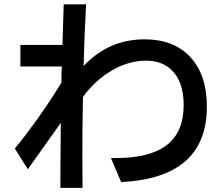

<svg xmlns="http://www.w3.org/2000/svg" viewBox="-20 -827 1040 905"><path d="M49.8 -127Q88.9 -172.9 149.9 -257.3Q210.9 -341.8 269.5 -437.5Q269.5 -488.3 271.5 -513.7H76.2V-615.2H274.4Q277.3 -708 280.3 -806.6H385.7Q377.9 -665 374 -515.6Q491.2 -641.6 662.1 -641.6Q799.8 -641.6 877.4 -557.6Q955.1 -473.6 955.1 -324.2Q955.1 11.7 550.8 31.2L502.9 -82H524.4Q687.5 -82 766.6 -143.6Q845.7 -205.1 845.7 -332Q845.7 -431.6 798.8 -486.3Q752 -541 668.9 -541Q585.9 -541 506.8 -494.6Q427.7 -448.2 371.1 -370.1Q368.2 -230.5 368.2 -105.5Q368.2 19.5 369.1 58.6H264.6Q264.6 -48.8 266.6 -248L111.3 -29.3Z"/></svg>

Font: GenEi M Gothic v2 Medium
Style: Regular
Weight: 500
Version: Version 2.0